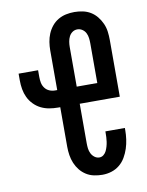

<svg xmlns="http://www.w3.org/2000/svg" viewBox="-85 -804 669 873"><g transform="rotate(-10 250.0 -367.5)"><path d="M317 8Q298 8 278.5 4Q259 0 242.5 -10.5Q226 -21 214 -36Q202 -51 194.5 -69Q187 -87 184 -106.5Q181 -126 181 -145V-328H171Q150 -328 130 -331.5Q110 -335 92 -344Q74 -353 59.5 -368Q45 -383 36.5 -401Q28 -419 24.5 -439Q21 -459 21 -480V-511H111V-480Q111 -466 113.5 -453Q116 -440 124 -429Q132 -418 144.5 -412.5Q157 -407 171 -407H181V-590Q181 -609 184 -628.5Q187 -648 194.5 -666Q202 -684 214.5 -699.5Q227 -715 244 -725Q261 -735 280 -739Q299 -743 319 -743Q338 -743 357.5 -739Q377 -735 393.5 -725Q410 -715 422.5 -699.5Q435 -684 443 -666Q451 -648 453.5 -628.5Q456 -609 456 -590V-328H271V-145Q271 -133 272.5 -121Q274 -109 279.5 -98Q285 -87 295 -79.5Q305 -72 317 -72Q328 -72 336.5 -79Q345 -86 349.5 -95.5Q354 -105 357 -115.5Q360 -126 361.5 -136.5Q363 -147 363.5 -157.5Q364 -168 364 -178V-184H454V-174Q454 -153 451 -131.5Q448 -110 441.5 -90Q435 -70 424 -51Q413 -32 396.5 -18.5Q380 -5 359.5 1.5Q339 8 317 8ZM271 -407H366V-590Q366 -602 364.5 -614.5Q363 -627 357.5 -638Q352 -649 341.5 -656Q331 -663 319 -663Q306 -663 296 -656Q286 -649 280.5 -638Q275 -627 273 -614.5Q271 -602 271 -590Z"/></g></svg>

Font: Iosevka Bendy Medium
Style: Regular
Weight: 500
Monospace: yes
Designer: Belleve Invis
Foundry: Belleve Invis
Version: Version 30.1.2